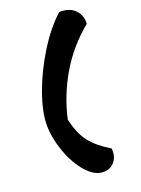

<svg xmlns="http://www.w3.org/2000/svg" viewBox="-172 -882 795 1084"><g transform="rotate(-20 226.0 -340.0)"><path d="M452 -692Q337 -597 266 -475Q195 -353 166 -220Q186 -131 225.5 -80Q265 -29 343 18Q344 24 344 35Q344 73 319.5 100Q295 127 256 127Q202 127 153 70.5Q104 14 74 -70Q44 -154 44 -231Q44 -309 83 -418Q122 -527 187.5 -633Q253 -739 328 -807Q387 -810 421 -777Q455 -744 452 -692Z"/></g></svg>

Font: Mogra
Style: Regular
Weight: 400
Designer: Lipi Raval
Foundry: Lipi Raval
Version: Version 1.002;PS 1.002;hotconv 1.0.88;makeotf.lib2.5.647800;